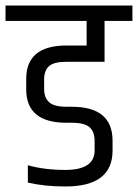

<svg xmlns="http://www.w3.org/2000/svg" viewBox="-44 -670 500 696"><path d="M364 -160V-124Q364 6 193 6Q119 6 57 -8V-71Q117 -54 193 -54Q299 -54 299 -125V-159Q299 -192 281 -208.5Q263 -225 216 -225H197Q51 -225 51 -346V-384Q51 -505 197 -505H270V-594H-24V-650H436V-594H335V-446H197Q151 -446 133.5 -430Q116 -414 116 -382V-348Q116 -316 134 -299.5Q152 -283 197 -283H216Q364 -283 364 -160Z"/></svg>

Font: Khand
Style: Regular
Weight: 400
Designer: Devanagari: Sanchit Sawaria, Jyotish Sonowal; Latin: Satya Rajpurohit
Foundry: Indian Type Foundry
Version: Version 1.101;PS 1.0;hotconv 1.0.78;makeotf.lib2.5.61930; tt